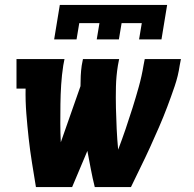

<svg xmlns="http://www.w3.org/2000/svg" viewBox="-20 -760 790 780"><path d="M200 -600 223 -740H659L636 -600H545L556 -666H474L463 -600H373L384 -666H302L291 -600ZM126 0Q118 -49 110 -98.5Q102 -148 96.5 -198Q91 -248 87 -298.5Q83 -349 84 -400H47V-520H242L237 -494Q231 -455 228.5 -415.5Q226 -376 225.5 -337Q225 -298 225 -259.5Q225 -221 227 -182L307 -410Q307 -431 308 -452Q309 -473 312 -494L317 -520H464L459 -494Q452 -451 451 -407.5Q450 -364 451 -321.5Q452 -279 454 -236.5Q456 -194 460 -152Q476 -194 490.5 -236.5Q505 -279 518.5 -322Q532 -365 544 -408Q556 -451 563 -494L568 -520H715L710 -494Q704 -452 689.5 -409.5Q675 -367 659.5 -326Q644 -285 626 -243.5Q608 -202 589.5 -161.5Q571 -121 551 -80.5Q531 -40 512 0H365Q356 -36 349 -73Q342 -110 335 -147L273 0Z"/></svg>

Font: Iosevka Etoile Heavy
Style: Italic
Weight: 900
Italic angle: -9°
Designer: Belleve Invis
Foundry: Belleve Invis
Version: Version 22.1.2; ttfautohint (v1.8.4)